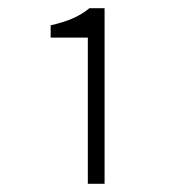

<svg xmlns="http://www.w3.org/2000/svg" viewBox="-20 -899 440 470"><path d="M195 -449V-807H104V-837Q135 -844 158 -854Q181 -864 199 -879H236V-449Z"/></svg>

Font: Noto Sans TC ExtraLight
Style: Regular
Weight: 250
Designer: Ryoko NISHIZUKA  (kana, bopomofo & ideographs); Paul D. Hunt (Latin, Greek & Cyrillic); Sandoll Communications , Soo-you
Foundry: Adobe
Version: Version 2.004-H2;hotconv 1.0.118;makeotfexe 2.5.65603